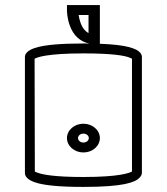

<svg xmlns="http://www.w3.org/2000/svg" viewBox="-20 -698 656 755"><path d="M243.3 -658.5C243.3 -655 243.3 -626.3 255.3 -595.4C268.9 -558.6 295.5 -533.7 330.9 -526.9C323.5 -527 315.9 -527 308 -527C215.3 -527 162.5 -521.2 130.7 -513.3C105.4 -507 91.8 -499.3 84.4 -490.4C79.6 -484.7 78 -478.6 78 -473.9V-17.5C78 -12.9 79.5 -6.9 84.2 -1.1C91.5 8.2 105.1 16.2 130.3 22.8C162 31 214.9 37 308 37C465.8 37 510.5 19.2 528.3 1.3C535.8 -5.8 538 -13.4 538 -18.6V-473.9C538 -478.6 536.4 -484.6 531.6 -490.4C524.2 -499.3 510.6 -507 485.3 -513.3C461.7 -519.2 427.4 -523.8 372.7 -525.9V-678H243.3ZM328.1 -568.2C321.2 -571.5 315.5 -576.5 310.5 -582.7C297.8 -598.6 291.7 -622.2 289.2 -639H328.1ZM126.1 -19.4C121.4 -21.2 118.3 -22.5 117 -23.2L116 -466.8C124.9 -472.6 164.7 -488 308 -488C423.8 -488 469.8 -479.2 488.9 -471.7C494.2 -469.6 497.5 -468.2 499 -467.2V-23.6C489.9 -18.2 450.1 -2 308 -2C192.3 -2 145.4 -11.8 126.1 -19.4ZM243.3 -155C243.3 -123.7 272.5 -98.5 308 -98.5C343.5 -98.5 372.7 -123.7 372.7 -155C372.7 -186.3 343.5 -211.5 308 -211.5C272.5 -211.5 243.3 -186.3 243.3 -155ZM286.8 -155C286.8 -164.4 295.6 -172.5 308 -172.5C320.4 -172.5 329.2 -164.4 329.2 -155C329.2 -145.6 320.4 -137.5 308 -137.5C295.6 -137.5 286.8 -145.6 286.8 -155Z"/></svg>

Font: Platiipus Bold
Style: Bold
Weight: 400
Version: Version 001.000